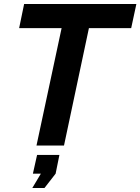

<svg xmlns="http://www.w3.org/2000/svg" viewBox="-20 -730 704 963"><path d="M142 213 185 141H145L166 47H278L259 141L203 213ZM289 -589H76L101 -710H664L638 -589H426L301 0H163Z"/></svg>

Font: PTCRaleway
Style: Bold Italic
Weight: 700
Italic angle: -12°
Designer: Matt McInerney, Pablo Impallari, Rodrigo Fuenzalida
Foundry: Matt McInerney, Pablo Impallari, Rodrigo Fuenzalida
Version: Version 3.000g; ttfautohint (v1.5) -l 8 -r 28 -G 28 -x 14 -D